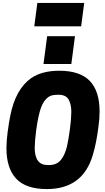

<svg xmlns="http://www.w3.org/2000/svg" viewBox="-20 -1277 720 1311"><path d="M300 14Q157 14 90.5 -57Q24 -128 24 -265Q24 -315 32.5 -378Q41 -441 50 -486Q86 -668 192 -743Q266 -794 385 -794Q526 -794 593 -724.5Q660 -655 660 -515Q660 -467 652 -410Q638 -298 613 -216Q544 14 300 14ZM316 -150Q366 -150 394.5 -183.5Q423 -217 438 -280Q448 -327 457 -392Q466 -457 467 -512Q467 -565 448.5 -597.5Q430 -630 379 -630Q356 -630 340 -627Q324 -624 311 -615Q278 -592 259.5 -540.5Q241 -489 227 -387Q218 -319 217 -268Q217 -150 305 -150ZM467 -840H277L302 -1030H492ZM534 -1097H214L235 -1257H555Z"/></svg>

Font: Tanohe Sans ExtraBold
Style: Italic
Weight: 800
Designer: Village Type and Design LLC & Cristiano Sobral
Foundry: Cooper Hewitt Smithsonian Design Museum
Version: Version 1.00;September 29, 2021;FontCreator 13.0.0.2655 64-b